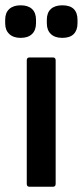

<svg xmlns="http://www.w3.org/2000/svg" viewBox="-55 -711 315 731"><path d="M57.3 0Q46.9 0 46.9 -10.9V-481.4Q46.9 -492.3 57.3 -492.3H146.5Q156.9 -492.3 156.9 -481.4V-10.9Q156.9 0 146.5 0ZM23.6 -566.8Q-4.1 -566.8 -19.7 -581.5Q-35.3 -596.1 -35.3 -622.4V-635.7Q-35.3 -662.5 -19.7 -676.7Q-4.1 -690.8 23.6 -690.8Q51.9 -690.8 67 -676.7Q82.1 -662.5 82.1 -635.7V-622.4Q82.1 -596.1 67 -581.5Q51.9 -566.8 23.6 -566.8ZM182.2 -566.8Q153.9 -566.8 138.6 -581.5Q123.3 -596.1 123.3 -622.4V-635.7Q123.3 -662.5 138.6 -676.7Q153.9 -690.8 182.2 -690.8Q211.5 -690.8 225.8 -676.7Q240.1 -662.5 240.1 -635.7V-622.4Q240.1 -596.1 225.8 -581.5Q211.5 -566.8 182.2 -566.8Z"/></svg>

Font: Sofia Sans Condensed
Style: Regular
Weight: 400
Designer: Botio Nikoltchev, Ani Petrova
Foundry: lettersoup
Version: Version 4.100